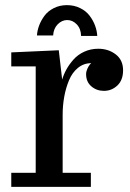

<svg xmlns="http://www.w3.org/2000/svg" viewBox="-20 -728 506 748"><path d="M23.9 0ZM124 -589.8Q125 -608.4 132.3 -628.2Q139.6 -647.9 153.1 -666.3Q166.5 -684.6 189.5 -696.3Q212.4 -708 240.7 -708Q269 -708 292.2 -696.5Q315.4 -685.1 329.3 -666.5Q343.3 -647.9 350.6 -627.7Q357.9 -607.4 358.9 -587.9H295.9Q295.4 -615.7 279.3 -632.8Q263.2 -649.9 241.7 -649.9Q221.2 -649.9 204.8 -633.3Q188.5 -616.7 187 -589.8ZM334 0H23.9V-54.7H119.1V-469.2H23.9V-523.9L209 -532.2L222.2 -418Q228 -438 238.8 -457.5Q249.5 -477.1 266.4 -496.1Q283.2 -515.1 308.3 -526.6Q333.5 -538.1 362.8 -538.1Q402.3 -538.1 430.9 -516.1Q459.5 -494.1 459.5 -454.1Q459.5 -416 437.3 -395Q415 -374 384.8 -374Q356.4 -374 335.9 -391.6Q315.4 -409.2 315.4 -439Q315.4 -449.2 320.3 -460Q325.2 -470.7 330.1 -476.6L335.4 -481.9Q306.2 -481.9 283.7 -463.6Q261.2 -445.3 248.8 -415Q236.3 -384.8 230.2 -350.8Q224.1 -316.9 224.1 -280.8V-54.7H334Z"/></svg>

Font: Trocchi
Style: Regular
Weight: 400
Designer: vernon adams
Version: Version 1.0; ttfautohint (v0.8) -l 6 -r 50 -G 100